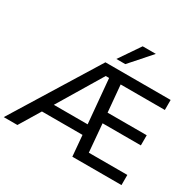

<svg xmlns="http://www.w3.org/2000/svg" viewBox="-203 -1158 1408 1377"><g transform="rotate(30 500.5 -469.0)"><path d="M-10 0 425 -705H965V-622H599L619 -400H943V-316H626L646 -84H965V0H558L543 -172H207L103 0ZM476 -621 257 -256H537L504 -621ZM481 -765 599 -938H708L555 -765Z"/></g></svg>

Font: Mulish SemiBold
Style: Regular
Weight: 600
Designer: Vernon Adams
Foundry: Vernon Adams
Version: Version 3.603; ttfautohint (v1.8.3)